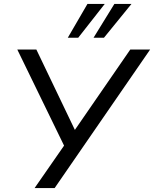

<svg xmlns="http://www.w3.org/2000/svg" viewBox="-20 -957 784 977"><path d="M156 0 306 -216 68 -705H165L361 -296L643 -705H744L258 0ZM325 -765 425 -937H513L378 -765ZM456 -765 562 -937H649L509 -765Z"/></svg>

Font: Mulish Medium
Style: Italic
Weight: 500
Italic angle: -9°
Designer: Vernon Adams
Foundry: Vernon Adams
Version: Version 3.603; ttfautohint (v1.8.3)